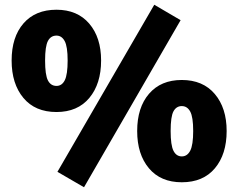

<svg xmlns="http://www.w3.org/2000/svg" viewBox="-20 -757 1004 809"><path d="M334 32 222 -33 630 -737 741 -672ZM218 -285Q128 -285 78.5 -344.5Q29 -404 29 -502Q29 -601 79 -658.5Q129 -716 218 -716Q306 -716 356 -657.5Q406 -599 406 -502Q406 -404 356.5 -344.5Q307 -285 218 -285ZM218 -395Q241 -395 253 -419Q265 -443 265 -502Q265 -561 252.5 -584Q240 -607 218 -607Q194 -607 182 -584.5Q170 -562 170 -502Q170 -441 182 -418Q194 -395 218 -395ZM746 11Q657 11 607.5 -48Q558 -107 558 -205Q558 -304 608 -362Q658 -420 746 -420Q835 -420 885 -361Q935 -302 935 -205Q935 -107 885.5 -48Q836 11 746 11ZM746 -98Q769 -98 781.5 -122Q794 -146 794 -205Q794 -264 781.5 -287Q769 -310 746 -310Q723 -310 711 -288Q699 -266 699 -205Q699 -145 711 -121.5Q723 -98 746 -98Z"/></svg>

Font: Nunito Sans Black
Style: Regular
Weight: 900
Designer: Vernon Adams
Foundry: Vernon Adams
Version: Version 3.006; ttfautohint (v1.8.3)